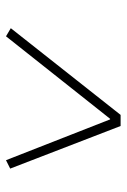

<svg xmlns="http://www.w3.org/2000/svg" viewBox="89 -827 422 640"><g transform="rotate(90 300.0 -507.0)"><path d="M514 -316 378 -663H376L101 -316L74 -332L363 -698H400L542 -330Z"/></g></svg>

Font: IBM Plex Sans ExtLt
Style: Italic
Weight: 200
Italic angle: -11°
Designer: Mike Abbink, Paul van der Laan, Pieter van Rosmalen
Foundry: Bold Monday
Version: Version 3.005